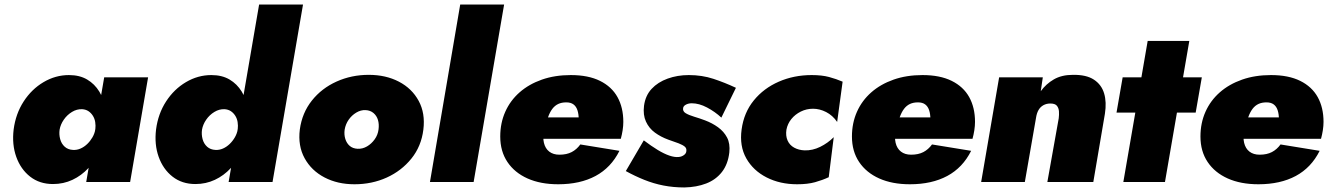

<svg xmlns="http://www.w3.org/2000/svg" viewBox="-20 -800 5845 844"><path d="M438 -460 359 0H552L631 -460ZM40 -231Q32 -165 51.5 -110.5Q71 -56 112.5 -23.5Q154 9 213 9Q259 9 298.5 -9.5Q338 -28 368.5 -61Q399 -94 419 -137.5Q439 -181 445 -230Q451 -277 444 -320.5Q437 -364 416.5 -397.5Q396 -431 363 -450.5Q330 -470 283 -470Q224 -470 171.5 -439Q119 -408 84 -354Q49 -300 40 -231ZM242 -230Q246 -253 260.5 -274Q275 -295 296.5 -308Q318 -321 341 -320Q357 -319 368.5 -311.5Q380 -304 388 -291.5Q396 -279 398.5 -263.5Q401 -248 399 -231Q396 -213 386.5 -196.5Q377 -180 363.5 -167Q350 -154 334 -147Q318 -140 301 -141Q279 -142 264.5 -155Q250 -168 244.5 -188.5Q239 -209 242 -230Z M1119 -780 985 0H1178L1312 -780ZM666 -231Q658 -165 677.5 -110.5Q697 -56 738.5 -23.5Q780 9 839 9Q885 9 924.5 -9.5Q964 -28 994.5 -61Q1025 -94 1045 -137.5Q1065 -181 1071 -230Q1077 -277 1070 -320.5Q1063 -364 1042.5 -397.5Q1022 -431 989 -450.5Q956 -470 909 -470Q850 -470 797.5 -439Q745 -408 710 -354Q675 -300 666 -231ZM868 -230Q872 -253 886.5 -274Q901 -295 922.5 -308Q944 -321 967 -320Q983 -319 994.5 -311.5Q1006 -304 1014 -291.5Q1022 -279 1024.5 -263.5Q1027 -248 1025 -231Q1022 -213 1012.5 -196.5Q1003 -180 989.5 -167Q976 -154 960 -147Q944 -140 927 -141Q905 -142 890.5 -155Q876 -168 870.5 -188.5Q865 -209 868 -230Z M1298 -231Q1289 -159 1319 -104.5Q1349 -50 1406.5 -20Q1464 10 1538 10Q1615 10 1680 -19.5Q1745 -49 1788.5 -103Q1832 -157 1841 -230Q1850 -302 1820.5 -356.5Q1791 -411 1733.5 -441Q1676 -471 1601 -471Q1525 -471 1459.5 -441.5Q1394 -412 1351 -358Q1308 -304 1298 -231ZM1495 -230Q1499 -254 1512.5 -273.5Q1526 -293 1546 -305Q1566 -317 1587 -316Q1608 -315 1622 -303Q1636 -291 1641.5 -272.5Q1647 -254 1644 -231Q1641 -207 1627 -187.5Q1613 -168 1593.5 -156.5Q1574 -145 1552 -146Q1531 -147 1517.5 -158.5Q1504 -170 1498 -189Q1492 -208 1495 -230Z M2003 -780 1870 0H2062L2196 -780Z M2434 10Q2530 10 2598 -26.5Q2666 -63 2703 -137L2531 -165Q2515 -143 2493 -131.5Q2471 -120 2439 -120Q2412 -120 2394.5 -133.5Q2377 -147 2371 -172Q2365 -197 2373 -230Q2381 -262 2389 -284.5Q2397 -307 2408 -321.5Q2419 -336 2434 -343Q2449 -350 2469 -350Q2489 -350 2501 -341Q2513 -332 2518.5 -315Q2524 -298 2524 -274Q2524 -267 2520 -257Q2516 -247 2510 -238L2548 -284H2272V-190H2709Q2714 -208 2717 -227.5Q2720 -247 2720 -264Q2720 -327 2694.5 -373Q2669 -419 2617.5 -444.5Q2566 -470 2489 -470Q2419 -470 2362 -450Q2305 -430 2264 -394Q2223 -358 2201 -308.5Q2179 -259 2179 -200Q2179 -135 2210.5 -88Q2242 -41 2299 -15.5Q2356 10 2434 10Z M2810 -183 2731 -48Q2771 -26 2812 -9.5Q2853 7 2896.5 15.5Q2940 24 2988 24Q3042 23 3084.5 6.5Q3127 -10 3153.5 -44Q3180 -78 3186 -130Q3190 -169 3176 -195.5Q3162 -222 3136.5 -240.5Q3111 -259 3079 -271Q3055 -280 3031.5 -287Q3008 -294 2994 -302.5Q2980 -311 2983 -326Q2985 -335 2996 -340.5Q3007 -346 3021 -346Q3053 -346 3088 -327.5Q3123 -309 3151 -283L3215 -414Q3166 -437 3116 -453.5Q3066 -470 3008 -470Q2958 -470 2915 -454.5Q2872 -439 2844.5 -409.5Q2817 -380 2811 -335Q2806 -295 2819.5 -265.5Q2833 -236 2859 -217Q2885 -198 2918 -186Q2945 -177 2963 -170Q2981 -163 2990 -155.5Q2999 -148 2997 -135Q2996 -125 2986 -118Q2976 -111 2964 -110Q2946 -108 2922.5 -116Q2899 -124 2871 -141Q2843 -158 2810 -183Z M3437 -230Q3442 -256 3458.5 -276.5Q3475 -297 3500 -309.5Q3525 -322 3554 -322Q3583 -322 3611.5 -307.5Q3640 -293 3660 -264L3684 -441Q3656 -453 3624.5 -461.5Q3593 -470 3548 -470Q3470 -470 3403.5 -441Q3337 -412 3293.5 -358.5Q3250 -305 3240 -231Q3230 -158 3260.5 -104Q3291 -50 3350 -20Q3409 10 3484 10Q3530 10 3562.5 1Q3595 -8 3623 -21L3645 -197Q3619 -171 3585.5 -154.5Q3552 -138 3517 -139Q3491 -140 3471 -151Q3451 -162 3442 -182.5Q3433 -203 3437 -230Z M3980 10Q4076 10 4144 -26.5Q4212 -63 4249 -137L4077 -165Q4061 -143 4039 -131.5Q4017 -120 3985 -120Q3958 -120 3940.5 -133.5Q3923 -147 3917 -172Q3911 -197 3919 -230Q3927 -262 3935 -284.5Q3943 -307 3954 -321.5Q3965 -336 3980 -343Q3995 -350 4015 -350Q4035 -350 4047 -341Q4059 -332 4064.5 -315Q4070 -298 4070 -274Q4070 -267 4066 -257Q4062 -247 4056 -238L4094 -284H3818V-190H4255Q4260 -208 4263 -227.5Q4266 -247 4266 -264Q4266 -327 4240.5 -373Q4215 -419 4163.5 -444.5Q4112 -470 4035 -470Q3965 -470 3908 -450Q3851 -430 3810 -394Q3769 -358 3747 -308.5Q3725 -259 3725 -200Q3725 -135 3756.5 -88Q3788 -41 3845 -15.5Q3902 10 3980 10Z M4634 -280 4584 0H4786L4837 -300Q4845 -351 4833.5 -389.5Q4822 -428 4788.5 -450Q4755 -472 4696 -471Q4647 -471 4612.5 -451Q4578 -431 4555 -399L4564 -460H4372L4293 0H4485L4534 -281Q4537 -302 4545 -316Q4553 -330 4566.5 -337.5Q4580 -345 4597 -345Q4618 -345 4626 -335Q4634 -325 4635 -310.5Q4636 -296 4634 -280Z M4915 -460 4888 -305H5236L5263 -460ZM5025 -620 4918 0H5101L5208 -620Z M5512 10Q5608 10 5676 -26.5Q5744 -63 5781 -137L5609 -165Q5593 -143 5571 -131.5Q5549 -120 5517 -120Q5490 -120 5472.5 -133.5Q5455 -147 5449 -172Q5443 -197 5451 -230Q5459 -262 5467 -284.5Q5475 -307 5486 -321.5Q5497 -336 5512 -343Q5527 -350 5547 -350Q5567 -350 5579 -341Q5591 -332 5596.5 -315Q5602 -298 5602 -274Q5602 -267 5598 -257Q5594 -247 5588 -238L5626 -284H5350V-190H5787Q5792 -208 5795 -227.5Q5798 -247 5798 -264Q5798 -327 5772.5 -373Q5747 -419 5695.5 -444.5Q5644 -470 5567 -470Q5497 -470 5440 -450Q5383 -430 5342 -394Q5301 -358 5279 -308.5Q5257 -259 5257 -200Q5257 -135 5288.5 -88Q5320 -41 5377 -15.5Q5434 10 5512 10Z"/></svg>

Font: Jost Black
Style: Italic
Weight: 900
Italic angle: -5°
Version: Version 3.710